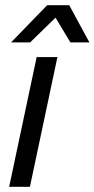

<svg xmlns="http://www.w3.org/2000/svg" viewBox="-20 -720 364 740"><path d="M15.3 0 121.3 -500H201.3L95.3 0ZM165.2 -700H246.8L324.5 -556.7H251.2ZM243.5 -700 96.2 -556.7H22.8L161.8 -700Z"/></svg>

Font: Epunda Slab Light
Style: Italic
Weight: 300
Italic angle: -12°
Designer: Simon Atzbach
Foundry: typofactur
Version: Version 1.102